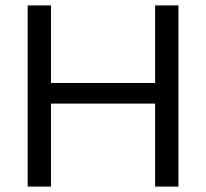

<svg xmlns="http://www.w3.org/2000/svg" viewBox="-20 -688 760 708"><path d="M552 0V-306H168V0H82V-668H168V-382H552V-668H638V0Z"/></svg>

Font: Celebes
Style: Regular
Weight: 400
Designer: Anugrah Pasau
Foundry: Lafontype
Version: Version 1.000; ttfautohint (v1.8.4)